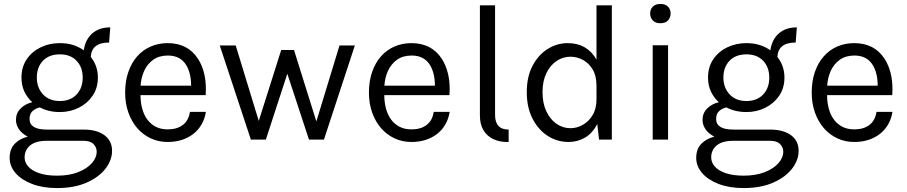

<svg xmlns="http://www.w3.org/2000/svg" viewBox="-20 -709 4604 975"><path d="M270 246Q197 246 143 225.2Q89 204.5 59 169.8Q29 135 29 93Q29 48 54.5 21.5Q80 -5 121 -15Q91 -30.5 76 -53Q61 -75.5 61 -100Q61 -134.5 84.5 -158Q108 -181.5 144 -190Q119 -212 104 -243.5Q89 -275 89 -315Q89 -369 115.8 -408.2Q142.5 -447.5 186.8 -468.8Q231 -490 284 -490Q354.5 -490 405.5 -453.5Q413 -507.5 448 -538.8Q483 -570 540 -570L534 -493Q445 -493 441 -420Q477 -375 477 -315Q477 -262 450.2 -222.8Q423.5 -183.5 379.8 -161.8Q336 -140 284 -140Q227 -140 182.5 -163.5Q162 -159.5 146 -145.5Q130 -131.5 130 -105Q130 -51 218 -51H404Q471.5 -51 510.2 -22.5Q549 6 549 57Q549 104.5 515.5 147.8Q482 191 419.5 218.5Q357 246 270 246ZM270 183Q331.5 183 376.8 165.2Q422 147.5 446.5 119.5Q471 91.5 471 61Q471 39.5 455 22.8Q439 6 404 6H218Q161 6 133 29.5Q105 53 105 90Q105 116 123.8 137Q142.5 158 179.2 170.5Q216 183 270 183ZM284 -196Q337.5 -196 368.8 -229Q400 -262 400 -315Q400 -367.5 369 -400.2Q338 -433 284 -433Q229.5 -433 198.2 -400.5Q167 -368 167 -315Q167 -264 198.2 -230Q229.5 -196 284 -196Z M831.5 12Q785 12 745.5 -6.5Q706 -25 677.2 -58Q648.5 -91 632 -137.2Q615.5 -183.5 615.5 -238Q615.5 -297.5 631.8 -344Q648 -390.5 676.8 -423Q705.5 -455.5 745.2 -472.8Q785 -490 831.5 -490Q934.5 -490 986.5 -409Q1025.5 -346.5 1025.5 -256.5Q1025.5 -241.5 1024.5 -226H693.5Q693.5 -189.5 702.2 -157.2Q711 -125 728.2 -101.8Q745.5 -78.5 771.2 -65.2Q797 -52 831.5 -52Q879 -52 908.5 -74.5Q938 -97 944.5 -141H1025.5Q1020 -105.5 1003.5 -77Q987 -48.5 961.5 -28.8Q936 -9 903 1.5Q870 12 831.5 12ZM950.5 -274Q950.5 -336 926.5 -377Q897 -427 832.5 -427Q788 -427 758 -405.5Q728 -384 712.2 -349.2Q696.5 -314.5 694 -274Z M1625 0H1549L1439 -334.5L1330 0H1254L1096 -478H1177L1294 -95L1408 -455H1473L1586.5 -92.5L1704 -478H1782Z M2069.5 12Q2023 12 1983.5 -6.5Q1944 -25 1915.2 -58Q1886.5 -91 1870 -137.2Q1853.5 -183.5 1853.5 -238Q1853.5 -297.5 1869.8 -344Q1886 -390.5 1914.8 -423Q1943.5 -455.5 1983.2 -472.8Q2023 -490 2069.5 -490Q2172.5 -490 2224.5 -409Q2263.5 -346.5 2263.5 -256.5Q2263.5 -241.5 2262.5 -226H1931.5Q1931.5 -189.5 1940.2 -157.2Q1949 -125 1966.2 -101.8Q1983.5 -78.5 2009.2 -65.2Q2035 -52 2069.5 -52Q2117 -52 2146.5 -74.5Q2176 -97 2182.5 -141H2263.5Q2258 -105.5 2241.5 -77Q2225 -48.5 2199.5 -28.8Q2174 -9 2141 1.5Q2108 12 2069.5 12ZM2188.5 -274Q2188.5 -336 2164.5 -377Q2135 -427 2070.5 -427Q2026 -427 1996 -405.5Q1966 -384 1950.2 -349.2Q1934.5 -314.5 1932 -274Z M2417 -682H2494V-125Q2494 -51 2563 -51V12H2554Q2516 12 2484.8 -2.8Q2453.5 -17.5 2435.2 -47.5Q2417 -77.5 2417 -123Z M2868 12Q2809.5 12 2761.2 -19Q2713 -50 2684 -107Q2655 -164 2655 -241Q2655 -319 2684.2 -374.8Q2713.5 -430.5 2761 -460.2Q2808.5 -490 2863 -490Q2961 -490 3009 -406.5V-682H3087V0H3022L3013 -79.5Q2989 -32.5 2950.8 -10.2Q2912.5 12 2868 12ZM2877 -58Q2909 -58 2939.2 -74.8Q2969.5 -91.5 2989.2 -124Q3009 -156.5 3009 -204V-275Q3009 -323.5 2989.8 -356Q2970.5 -388.5 2940.2 -404.8Q2910 -421 2877 -421Q2838.5 -421 2806.2 -399.2Q2774 -377.5 2754.5 -337.2Q2735 -297 2735 -241Q2735 -184.5 2754.5 -143.5Q2774 -102.5 2806.2 -80.2Q2838.5 -58 2877 -58Z M3372.5 0H3294.5V-479H3372.5ZM3333.5 -591Q3308.5 -591 3295 -605.2Q3281.5 -619.5 3281.5 -641Q3281.5 -661.5 3295 -675.2Q3308.5 -689 3333.5 -689Q3359 -689 3372.2 -675.2Q3385.5 -661.5 3385.5 -641Q3385.5 -619.5 3372.2 -605.2Q3359 -591 3333.5 -591Z M3756.5 246Q3683.5 246 3629.5 225.2Q3575.5 204.5 3545.5 169.8Q3515.5 135 3515.5 93Q3515.5 48 3541 21.5Q3566.5 -5 3607.5 -15Q3577.5 -30.5 3562.5 -53Q3547.5 -75.5 3547.5 -100Q3547.5 -134.5 3571 -158Q3594.5 -181.5 3630.5 -190Q3605.5 -212 3590.5 -243.5Q3575.5 -275 3575.5 -315Q3575.5 -369 3602.2 -408.2Q3629 -447.5 3673.2 -468.8Q3717.5 -490 3770.5 -490Q3841 -490 3892 -453.5Q3899.5 -507.5 3934.5 -538.8Q3969.5 -570 4026.5 -570L4020.5 -493Q3931.5 -493 3927.5 -420Q3963.5 -375 3963.5 -315Q3963.5 -262 3936.8 -222.8Q3910 -183.5 3866.2 -161.8Q3822.5 -140 3770.5 -140Q3713.5 -140 3669 -163.5Q3648.5 -159.5 3632.5 -145.5Q3616.5 -131.5 3616.5 -105Q3616.5 -51 3704.5 -51H3890.5Q3958 -51 3996.8 -22.5Q4035.5 6 4035.5 57Q4035.5 104.5 4002 147.8Q3968.5 191 3906 218.5Q3843.5 246 3756.5 246ZM3756.5 183Q3818 183 3863.2 165.2Q3908.5 147.5 3933 119.5Q3957.5 91.5 3957.5 61Q3957.5 39.5 3941.5 22.8Q3925.5 6 3890.5 6H3704.5Q3647.5 6 3619.5 29.5Q3591.5 53 3591.5 90Q3591.5 116 3610.2 137Q3629 158 3665.8 170.5Q3702.5 183 3756.5 183ZM3770.5 -196Q3824 -196 3855.2 -229Q3886.5 -262 3886.5 -315Q3886.5 -367.5 3855.5 -400.2Q3824.5 -433 3770.5 -433Q3716 -433 3684.8 -400.5Q3653.5 -368 3653.5 -315Q3653.5 -264 3684.8 -230Q3716 -196 3770.5 -196Z M4318 12Q4271.5 12 4232 -6.5Q4192.5 -25 4163.8 -58Q4135 -91 4118.5 -137.2Q4102 -183.5 4102 -238Q4102 -297.5 4118.2 -344Q4134.5 -390.5 4163.2 -423Q4192 -455.5 4231.8 -472.8Q4271.5 -490 4318 -490Q4421 -490 4473 -409Q4512 -346.5 4512 -256.5Q4512 -241.5 4511 -226H4180Q4180 -189.5 4188.8 -157.2Q4197.5 -125 4214.8 -101.8Q4232 -78.5 4257.8 -65.2Q4283.5 -52 4318 -52Q4365.5 -52 4395 -74.5Q4424.5 -97 4431 -141H4512Q4506.5 -105.5 4490 -77Q4473.5 -48.5 4448 -28.8Q4422.5 -9 4389.5 1.5Q4356.5 12 4318 12ZM4437 -274Q4437 -336 4413 -377Q4383.5 -427 4319 -427Q4274.5 -427 4244.5 -405.5Q4214.5 -384 4198.8 -349.2Q4183 -314.5 4180.5 -274Z"/></svg>

Font: Betina Sans
Style: Regular
Weight: 400
Designer: Jonathan Pinhorn (font) & Cristiano Sobral (main changes)
Version: Version 2.001;April 28, 2021;FontCreator 13.0.0.2655 32-bit;